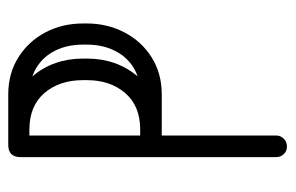

<svg xmlns="http://www.w3.org/2000/svg" viewBox="-142 -556 699 454"><g transform="rotate(-90 207.0 -329.5)"><path d="M113 -25Q113 -15 105.5 -7.5Q98 0 87 0Q76 0 69 -7.5Q62 -15 62 -25V-630Q62 -659 91 -659H210Q260 -659 298 -635Q336 -611 357 -571Q378 -531 378 -482V-473Q378 -425 357 -384.5Q336 -344 298 -320Q260 -296 210 -296H113ZM127 -609H113V-347H127Q183 -347 213.5 -382.5Q244 -418 244 -473V-482Q244 -538 213.5 -573.5Q183 -609 127 -609ZM295 -473Q295 -403 253 -353Q289 -366 308.5 -398Q328 -430 328 -473V-482Q328 -526 308.5 -557.5Q289 -589 253 -602Q295 -552 295 -482Z"/></g></svg>

Font: Libertine Sup
Style: Regular
Weight: 400
Designer: Bastien Sozeau
Foundry: NBR — Bastien Sozeau
Version: Version 2.003; ttfautohint (v1.8.4.7-5d5b);gftools[0.9.33]